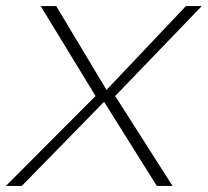

<svg xmlns="http://www.w3.org/2000/svg" viewBox="-54 -610 682 630"><path d="M-34.5 0H17.5L287.5 -276L460.5 0H512L324 -295L608 -590H556L295.5 -315L130.5 -590H79.5L259.5 -295Z"/></svg>

Font: Anybody SemiExpanded ExtraLight
Style: Italic
Weight: 250
Width: 6
Italic angle: -10°
Version: Version 1.113;gftools[0.9.25]